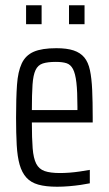

<svg xmlns="http://www.w3.org/2000/svg" viewBox="-20 -701 413 729"><path d="M197 8Q154 8 125.5 0Q97 -8 80 -27Q63 -46 54.5 -76Q46 -106 43.5 -150Q41 -194 41 -254Q41 -328 44.5 -378.5Q48 -429 62.5 -460Q77 -491 108 -504.5Q139 -518 194 -518Q234 -518 259.5 -509.5Q285 -501 300 -483Q315 -465 321.5 -434.5Q328 -404 330 -359.5Q332 -315 332 -256V-236H101Q101 -176 104 -138Q107 -100 117.5 -79.5Q128 -59 149.5 -51.5Q171 -44 208 -44Q225 -44 244.5 -45.5Q264 -47 284 -50Q304 -53 321 -56V-5Q307 -2 286.5 1Q266 4 242.5 6Q219 8 197 8ZM274 -262V-296Q274 -354 270 -388Q266 -422 257 -439Q248 -456 232.5 -461Q217 -466 192 -466Q161 -466 142.5 -460Q124 -454 115 -435Q106 -416 103.5 -379.5Q101 -343 101 -283H293ZM79 -609V-681H138V-609ZM242 -609V-681H301V-609Z"/></svg>

Font: Saira ExtraCondensed
Style: Regular
Weight: 400
Width: 2
Designer: Hector Gatti with collaboration of the Omnibus-Type team
Foundry: Omnibus-Type
Version: Version 1.101